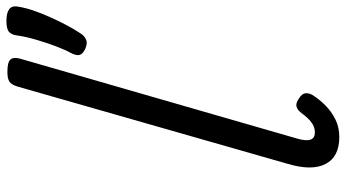

<svg xmlns="http://www.w3.org/2000/svg" viewBox="-259 -799 1075 597"><g transform="rotate(-90 278.5 -500.5)"><path d="M151 17Q89 17 67 -26Q45 -69 68 -145L308 -984Q314 -1003 323.5 -1009Q333 -1015 353 -1015Q383 -1015 391.5 -1006Q400 -997 395 -977L147 -117Q138 -88 142.5 -73.5Q147 -59 165 -59Q179 -59 190 -65.5Q201 -72 211 -83Q221 -94 229 -105Q236 -113 245.5 -116Q255 -119 270 -109Q286 -99 287 -88.5Q288 -78 282 -67Q269 -46 249.5 -26.5Q230 -7 205.5 5Q181 17 151 17ZM425 -773Q410 -780 406.5 -789.5Q403 -799 412 -817Q422 -835 433 -864Q444 -893 453.5 -925.5Q463 -958 467 -986Q469 -1002 478 -1010Q487 -1018 512 -1018Q536 -1018 547.5 -1010Q559 -1002 557 -986Q553 -956 539 -919.5Q525 -883 507 -847Q489 -811 470 -783Q465 -776 454 -770.5Q443 -765 425 -773Z"/></g></svg>

Font: Playwrite TZ
Style: Regular
Weight: 400
Designer: Veronika Burian, José Scaglione
Foundry: TypeTogether
Version: Version 1.002